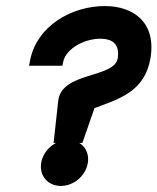

<svg xmlns="http://www.w3.org/2000/svg" viewBox="-20 -614 520 634"><path d="M76 -397H186L189 -411C199 -456 265 -489 318 -486C352 -484 375 -468 369 -423C360 -354 181 -379 172 -279L157 -142H252L292 -257C372 -287 459 -311 477 -423C496 -540 421 -594 326 -594C217 -594 101 -529 79 -413ZM181 0C223 0 263 -33 270 -76C277 -119 247 -152 205 -152C163 -152 123 -119 116 -76C109 -33 139 0 181 0Z"/></svg>

Font: Charger Pro
Style: BlkExtObl
Weight: 900
Designer: Jasper
Foundry: Cannot Into Space Fonts
Version: Version 1.09